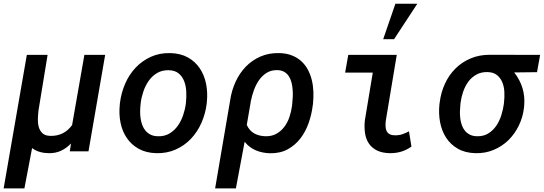

<svg xmlns="http://www.w3.org/2000/svg" viewBox="-22 -829 2979 1052"><path d="M238.8 -528.3 189 -224.6Q186.5 -203.1 185.5 -178.7Q184.6 -154.3 190.2 -133.8Q195.8 -113.3 210.2 -99.4Q224.6 -85.4 253.4 -84.5Q328.6 -82.5 373 -143.6L440.4 -528.3H554.2L462.9 0H360.4L367.2 -43Q342.3 -17.1 312.7 -3.2Q283.2 10.7 246.6 10.3Q221.2 10.3 197.8 3.9Q174.3 -2.4 153.8 -17.6L111.8 203.1H-2L125 -528.3Z M635.3 -265.6Q642.1 -320.3 663.8 -370.4Q685.5 -420.4 720.9 -458Q756.3 -495.6 804.4 -517.6Q852.5 -539.6 911.6 -538.1Q967.8 -536.6 1008.1 -513.9Q1048.3 -491.2 1073 -454.1Q1097.7 -417 1107.2 -369.4Q1116.7 -321.8 1111.3 -270.5L1110.4 -259.8Q1103.5 -205.1 1081.5 -155.5Q1059.6 -106 1024.2 -68.6Q988.8 -31.2 940.7 -9.8Q892.6 11.7 834 10.3Q778.3 8.8 738 -13.7Q697.8 -36.1 672.9 -72.8Q647.9 -109.4 638.4 -156.7Q628.9 -204.1 634.3 -255.4ZM748 -255.4Q746.1 -237.3 745.8 -217.8Q745.6 -198.2 748.5 -179.2Q751.5 -160.2 757.8 -143.1Q764.2 -126 775.4 -112.8Q786.6 -99.6 803 -91.3Q819.3 -83 842.3 -82.5Q878.9 -81.1 906 -97.2Q933.1 -113.3 951.7 -139.2Q970.2 -165 981.2 -197.3Q992.2 -229.5 996.1 -260.3L997.1 -270Q1000 -296.9 998.5 -327.1Q997.1 -357.4 987.5 -383.1Q978 -408.7 957.8 -426Q937.5 -443.4 903.3 -444.3Q866.7 -445.3 839.4 -429.2Q812 -413.1 793.5 -387Q774.9 -360.8 763.9 -328.6Q752.9 -296.4 749 -265.6Z M1691.4 -250Q1685.5 -201.7 1668.9 -154.5Q1652.3 -107.4 1623.8 -70.3Q1595.2 -33.2 1554 -10.7Q1512.7 11.7 1457.5 10.7Q1416 9.8 1380.1 -5.1Q1344.2 -20 1318.4 -52.2L1270.5 203.1H1156.7L1239.3 -280.8Q1247.1 -333.5 1268.8 -380.9Q1290.5 -428.2 1324.7 -463.6Q1358.9 -499 1405.3 -519.3Q1451.7 -539.6 1508.8 -538.1Q1547.4 -537.1 1577.1 -525.4Q1606.9 -513.7 1628.7 -493.9Q1650.4 -474.1 1664.6 -447.8Q1678.7 -421.4 1686.3 -390.9Q1693.8 -360.4 1695.1 -326.9Q1696.3 -293.5 1692.9 -260.3ZM1579.1 -259.8Q1581.1 -276.4 1582 -296.4Q1583 -316.4 1581.5 -336.7Q1580.1 -356.9 1575.4 -376.2Q1570.8 -395.5 1561 -410.6Q1551.3 -425.8 1535.6 -435.1Q1520 -444.3 1497.1 -444.8Q1463.4 -445.3 1438.7 -429.7Q1414.1 -414.1 1397 -389.4Q1379.9 -364.7 1369.1 -334.7Q1358.4 -304.7 1353 -277.3L1349.6 -273.9L1352.5 -274.4L1330.1 -144.5Q1344.7 -112.8 1370.8 -98.1Q1397 -83.5 1431.6 -82.5Q1466.8 -81.5 1492.7 -96.2Q1518.6 -110.8 1536.4 -134.8Q1554.2 -158.7 1564.2 -189Q1574.2 -219.2 1578.1 -249.5Z M1886.2 -528.3H2151.9L2091.8 -167.5Q2089.8 -149.9 2090.6 -135.3Q2091.3 -120.6 2096.9 -109.9Q2102.5 -99.1 2114 -93.3Q2125.5 -87.4 2145 -87.4Q2165 -87.4 2183.3 -93.8Q2201.7 -100.1 2218.8 -109.4L2232.4 -25.9Q2205.1 -6.8 2176 2Q2147 10.7 2113.3 10.3Q2071.8 9.3 2043.9 -4.4Q2016.1 -18.1 1999.8 -41.7Q1983.4 -65.4 1978.3 -97.9Q1973.1 -130.4 1977.1 -169.4L2020.5 -431.2H1869.1ZM2144.5 -808.6H2264.6L2137.2 -614.3H2077.6Z M2920.4 -433.6 2795.4 -432.1Q2826.7 -392.1 2840.6 -346.7Q2854.5 -301.3 2850.1 -250.5L2849.1 -239.7Q2843.3 -187.5 2821 -141.6Q2798.8 -95.7 2764.2 -61.5Q2729.5 -27.3 2683.1 -7.8Q2636.7 11.7 2582.5 10.3Q2526.4 8.8 2486.6 -14.2Q2446.8 -37.1 2422.6 -74.2Q2398.4 -111.3 2389.4 -158.9Q2380.4 -206.5 2385.7 -257.3L2387.2 -268.1Q2394 -322.8 2416 -370.4Q2438 -418 2473.1 -453.1Q2508.3 -488.3 2555.7 -508.5Q2603 -528.8 2660.6 -528.8L2937.5 -528.3ZM2500.5 -255.4Q2498.5 -237.8 2498 -218.3Q2497.6 -198.7 2500 -179.7Q2502.4 -160.6 2508.5 -143.3Q2514.6 -126 2525.4 -112.8Q2536.1 -99.6 2552.2 -91.3Q2568.4 -83 2591.3 -82.5Q2627.4 -81.5 2653.6 -97.9Q2679.7 -114.3 2697.3 -140.1Q2714.8 -166 2724.9 -198Q2734.9 -230 2738.8 -259.8L2739.7 -270Q2742.7 -295.9 2741.5 -324.5Q2740.2 -353 2730.7 -377Q2721.2 -400.9 2701.9 -417Q2682.6 -433.1 2649.9 -434.1Q2614.7 -435.1 2588.4 -420.4Q2562 -405.8 2544.2 -381.6Q2526.4 -357.4 2515.9 -326.9Q2505.4 -296.4 2501.5 -266.1Z"/></svg>

Font: Roboto Mono Medium
Style: Italic
Weight: 500
Designer: Google
Version: Version 2.000985; 2015; ttfautohint (v1.3)